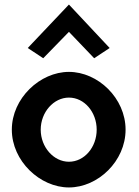

<svg xmlns="http://www.w3.org/2000/svg" viewBox="-20 -811 612 844"><path d="M102 -600 170 -555 283 -671 394 -555 462 -600 283 -791ZM159 -241C159 -318 216 -382 283 -382C351 -382 405 -318 405 -241C405 -164 351 -100 283 -100C216 -100 159 -164 159 -241ZM32 -241C32 -103 156 13 283 13C411 13 532 -103 532 -241C532 -379 411 -495 283 -495C156 -495 32 -379 32 -241Z"/></svg>

Font: Bluebird
Style: Nrw
Weight: 400
Designer: Jasper
Foundry: Cannot Into Space Fonts
Version: Version 0.98